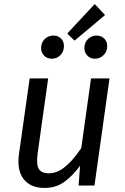

<svg xmlns="http://www.w3.org/2000/svg" viewBox="-20 -913 616 945"><path d="M200 12Q130 12 96.5 -31.5Q63 -75 73 -152L126 -527H217L165 -156Q158 -102 171.5 -81Q185 -60 220 -60Q253 -60 281.5 -78.5Q310 -97 335 -125.5Q360 -154 380 -184L428 -527H519L445 0H367L374 -97Q337 -47 296 -17.5Q255 12 200 12ZM455 -738Q481 -738 496 -720Q511 -702 507 -676Q504 -654 487 -639Q470 -624 447 -624Q422 -624 407 -642.5Q392 -661 396 -686Q399 -709 416 -723.5Q433 -738 455 -738ZM243 -738Q269 -738 283.5 -720Q298 -702 294 -676Q291 -654 274.5 -639Q258 -624 235 -624Q209 -624 194 -642.5Q179 -661 183 -686Q186 -709 203 -723.5Q220 -738 243 -738ZM311 -748 446 -893 497 -839 347 -713Z"/></svg>

Font: Fira Sans Variable
Style: Italic
Weight: 397
Italic angle: -8°
Designer: Carrois Corporate & Edenspiekermann AG
Foundry: Carrois Corporate GbR & Edenspiekermann AG
Version: Version 4.202